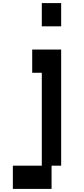

<svg xmlns="http://www.w3.org/2000/svg" viewBox="-20 -1050 540 1240"><path d="M250 -880V-1030H375V-880ZM63 170V20H250V-580H188V-730H375V20H313V170Z"/></svg>

Font: 2P VHS
Style: Regular
Weight: 400
Designer: CodeMan38
Foundry: CodeMan38
Version: Version 3.000